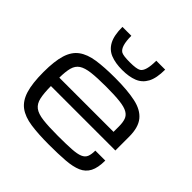

<svg xmlns="http://www.w3.org/2000/svg" viewBox="-213 -1005 1191 1191"><g transform="rotate(45 382.5 -409.5)"><path d="M706.5 -167Q706.5 -104 687.7 -67.9Q668.9 -31.7 630.4 -15.1Q591.8 1.5 532 6.1Q472.2 10.7 389.6 10.7Q295.4 10.7 229.7 1.2Q164.1 -8.3 123.8 -37.8Q83.5 -67.4 65.2 -126.5Q46.9 -185.5 46.9 -284.2Q46.9 -379.9 64.7 -437.5Q82.5 -495.1 122.6 -524.4Q162.6 -553.7 227.8 -563.5Q293 -573.2 387.2 -573.2Q495.1 -573.2 565.9 -558.1Q636.7 -543 671.6 -500.5Q706.5 -458 706.5 -376V-255.4H141.1Q141.6 -192.9 149.9 -155.3Q158.2 -117.7 183.1 -98.6Q208 -79.6 257.6 -73.5Q307.1 -67.4 389.6 -67.4Q463.9 -67.4 509.5 -70.3Q555.2 -73.2 578.9 -83.3Q602.5 -93.3 610.8 -113.3Q619.1 -133.3 619.1 -167ZM387.2 -495.1Q307.6 -495.1 259 -489.3Q210.4 -483.4 185.1 -466.6Q159.7 -449.7 150.6 -416.5Q141.6 -383.3 141.1 -329.1H616.7V-376Q616.7 -411.1 608.6 -434.3Q600.6 -457.5 577.1 -470.9Q553.7 -484.4 508.1 -489.7Q462.4 -495.1 387.2 -495.1ZM382.8 -638.2Q323.7 -638.2 281.7 -654.8Q239.7 -671.4 217.5 -712.6Q195.3 -753.9 195.3 -828.6H273.4Q273.4 -736.3 307.1 -715.8Q324.2 -705.6 382.8 -705.6Q441.4 -705.6 460.9 -717.3Q492.2 -736.3 492.2 -828.6H570.3Q570.3 -753.9 548.1 -712.6Q525.9 -671.4 484.1 -654.8Q442.4 -638.2 382.8 -638.2Z"/></g></svg>

Font: Michroma
Style: Regular
Weight: 400
Designer: Vernon Adams
Foundry: Vernon Adams
Version: Version 1.100; ttfautohint (v1.8.4.7-5d5b);gftools[0.9.29]